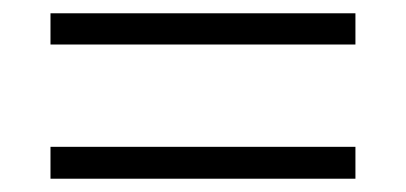

<svg xmlns="http://www.w3.org/2000/svg" viewBox="-20 -497 611 289"><path d="M56 -430V-477H515V-430ZM56 -228V-276H515V-228Z"/></svg>

Font: Noto Sans Symbols Light
Style: Regular
Weight: 300
Version: Version 2.002